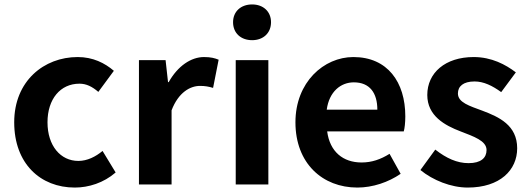

<svg xmlns="http://www.w3.org/2000/svg" viewBox="-20 -831 2383 865"><path d="M317 14C379 14 447 -7 501 -54L442 -151C411 -125 373 -106 333 -106C253 -106 194 -174 194 -280C194 -385 252 -454 338 -454C369 -454 395 -441 423 -417L493 -512C452 -547 399 -574 330 -574C178 -574 44 -466 44 -280C44 -94 162 14 317 14Z M606 0H753V-334C784 -415 837 -444 881 -444C904 -444 920 -441 940 -435L965 -562C948 -569 930 -574 899 -574C841 -574 781 -534 740 -461H737L726 -560H606Z M1042 0H1189V-560H1042ZM1116 -650C1166 -650 1201 -682 1201 -731C1201 -779 1166 -811 1116 -811C1065 -811 1030 -779 1030 -731C1030 -682 1065 -650 1116 -650Z M1590 14C1659 14 1730 -10 1785 -48L1735 -138C1695 -113 1655 -99 1609 -99C1526 -99 1466 -147 1454 -239H1799C1803 -252 1806 -279 1806 -307C1806 -461 1726 -574 1572 -574C1439 -574 1311 -461 1311 -280C1311 -95 1433 14 1590 14ZM1452 -337C1463 -418 1515 -460 1574 -460C1646 -460 1680 -412 1680 -337Z M2087 14C2233 14 2310 -65 2310 -163C2310 -267 2228 -304 2154 -332C2095 -354 2043 -369 2043 -410C2043 -442 2067 -464 2118 -464C2159 -464 2198 -445 2238 -416L2304 -505C2258 -540 2195 -574 2114 -574C1986 -574 1905 -503 1905 -403C1905 -309 1984 -266 2055 -239C2114 -216 2172 -197 2172 -155C2172 -120 2147 -96 2091 -96C2039 -96 1991 -118 1941 -157L1874 -65C1930 -19 2012 14 2087 14Z"/></svg>

Font: Noto Sans HK
Style: Bold
Weight: 700
Designer: Ryoko NISHIZUKA 西塚涼子 (kana, bopomofo & ideographs); Paul D. Hunt (Latin, Greek & Cyrillic); Sandoll Communications 산돌커뮤니
Foundry: Adobe
Version: Version 2.002;hotconv 1.0.116;makeotfexe 2.5.65601